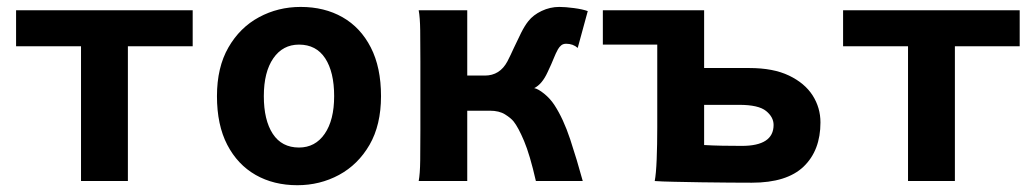

<svg xmlns="http://www.w3.org/2000/svg" viewBox="-20 -528 3021 560"><path d="M542 -498V-393.1H353V0H216.3V-393.1H26.9V-498Z M612.8 -247.6Q612.8 -331.5 646.2 -389.6Q679.7 -447.8 735.4 -477.8Q791 -507.8 856.9 -507.8Q926.3 -507.8 979 -477.8Q1031.7 -447.8 1061.5 -389.6Q1091.3 -331.5 1091.3 -247.6Q1091.3 -163.6 1057.9 -105.7Q1024.4 -47.9 968.8 -17.8Q913.1 12.2 847.2 12.2Q778.3 12.2 725.6 -17.8Q672.9 -47.9 642.8 -105.7Q612.8 -163.6 612.8 -247.6ZM749.5 -247.6Q749.5 -177.7 775.6 -137.7Q801.8 -97.7 852.1 -97.7Q899.4 -97.7 927 -137.7Q954.6 -177.7 954.6 -247.6Q954.6 -317.9 928.5 -357.9Q902.3 -397.9 852.1 -397.9Q804.7 -397.9 777.1 -357.9Q749.5 -317.9 749.5 -247.6Z M1328.1 -205.1V-307.6H1394Q1438 -307.6 1460 -349.1Q1468.8 -366.2 1479 -388.7Q1489.3 -411.1 1500 -432.4Q1510.7 -453.6 1521 -466.3Q1535.2 -484.4 1559.8 -496.1Q1584.5 -507.8 1611.3 -507.8Q1628.9 -507.8 1654.3 -504.4Q1679.7 -501 1694.3 -495.6L1665 -388.2Q1651.4 -400.4 1631.3 -400.4Q1622.6 -400.4 1616.9 -395.8Q1611.3 -391.1 1607.4 -384.3Q1601.1 -373 1595.2 -358.2Q1589.4 -343.3 1577.1 -317.4Q1561 -282.2 1538.1 -271Q1549.3 -269 1566.9 -254.9Q1584.5 -240.7 1596.7 -222.2Q1623 -182.1 1643.1 -121.6Q1663.1 -61 1679.7 0H1543Q1525.4 -77.1 1508.5 -116.9Q1491.7 -156.7 1478 -173.8Q1470.2 -183.6 1453.1 -194.3Q1436 -205.1 1408.7 -205.1ZM1342.8 -498V0H1201.2Q1205.1 -20.5 1205.6 -59.6Q1206.1 -98.6 1206.1 -148.9V-349.1Q1206.1 -399.9 1205.6 -438.7Q1205.1 -477.5 1201.2 -498Z M1897 -156.2V-397.9H1738.3V-498H2033.7V-329.6H2165.5Q2235.4 -329.6 2281.2 -307.6Q2327.1 -285.6 2350.1 -249.8Q2373 -213.9 2373 -170.9Q2373 -89.4 2324 -42.2Q2274.9 4.9 2172.9 4.9Q2147 4.9 2107.4 4.6Q2067.9 4.4 2025.4 3.7Q1982.9 2.9 1946.3 2.2Q1909.7 1.5 1889.6 0Q1893.6 -20.5 1895.3 -63.2Q1897 -106 1897 -156.2ZM2033.7 -222.2V-105Q2058.6 -103.5 2086.9 -103Q2115.2 -102.5 2143.6 -102.5Q2236.3 -102.5 2236.3 -163.6Q2236.3 -186.5 2214.4 -204.3Q2192.4 -222.2 2136.2 -222.2Z M2954.1 -498V-393.1H2765.1V0H2628.4V-393.1H2439V-498Z"/></svg>

Font: Andika
Style: Bold
Weight: 700
Designer: Victor Gaultney, Annie Olsen, Julie Remington, Don Collingsworth, Eric Hays, Becca Hirsbrunner
Foundry: SIL International
Version: Version 6.101